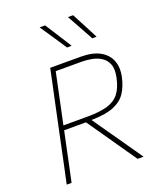

<svg xmlns="http://www.w3.org/2000/svg" viewBox="-172 -1078 997 1186"><g transform="rotate(-20 326.5 -485.0)"><path d="M58 0Q71 -60 83 -116.5Q94.5 -173 108.5 -238L158 -472.5Q172.5 -539.5 184.5 -596.5Q196.5 -653.5 209 -713H410Q487 -713 534.8 -686.5Q582.5 -660 600.5 -614Q611 -587 611 -555.5Q611 -534 606 -510Q594 -452.5 567.2 -410.8Q540.5 -369 486.5 -346.5Q432.5 -324 338.5 -323L423 -201.5Q445.5 -169.5 470.8 -133.2Q496 -97 520 -62.5Q544 -27.5 563 0H524Q491 -47.5 460 -92.2Q429 -137 399 -180.5L301.5 -321H158L140 -236.5Q126.5 -173 115 -117Q103 -60.5 90 0ZM406 -682H234Q223 -630 212.5 -580Q202 -530 190 -473L164 -351H322Q401 -351 451.5 -365.2Q502 -379.5 530.8 -415.2Q559.5 -451 573 -515Q578.5 -540.5 578.5 -561Q578.5 -584 572 -601Q559.5 -633.5 532.5 -651.2Q505.5 -669 471.8 -675.5Q438 -682 406 -682ZM350 -795Q320.5 -839 292 -882.5Q262.5 -926 233 -970H269Q296.5 -927.5 324.5 -883.5Q352.5 -839.5 380 -796ZM516 -795Q491.5 -839.5 467 -883.5Q442.5 -927.5 419 -970H453Q475.5 -927.5 498.5 -883.5Q521 -839.5 544 -796Z"/></g></svg>

Font: Heraclito Thin
Style: Italic
Weight: 100
Italic angle: -12°
Designer: Kostas Bartsokas (font) & Cristiano Sobral (main changes)
Foundry: Kostas Bartsokas (font) & Cristiano Sobral (main changes)
Version: Version 1.00;July 8, 2020;FontCreator 13.0.0.2655 64-bit